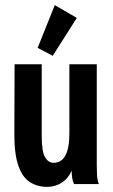

<svg xmlns="http://www.w3.org/2000/svg" viewBox="-20 -719 440 750"><path d="M165 11Q126 11 97 -7.5Q68 -26 52 -71Q36 -116 36 -194L37 -468H143V-187Q143 -127 156 -105Q169 -83 189 -83Q251 -83 251 -198V-468H358V-73Q358 -53 359 -35Q360 -17 366 0H269Q264 -12 262 -24Q260 -36 260 -52Q246 -21 220.5 -5Q195 11 165 11ZM186 -501 127 -532 194 -699 280 -649Z"/></svg>

Font: Inconsolata Condensed ExtraBold
Style: Regular
Weight: 800
Width: 3
Monospace: yes
Designer: Raph Levien, Cyreal, Brenton Simpson
Foundry: Raph Levien, Cyreal, Google
Version: Version 3.001; ttfautohint (v1.8.2.53-6de2)